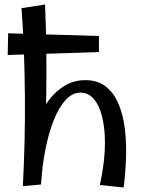

<svg xmlns="http://www.w3.org/2000/svg" viewBox="-20 -820 643 848"><path d="M14 -577 16 -673 417 -661V-590ZM161 -5 81 2Q86 -95 88.5 -196Q91 -297 90 -398Q89 -499 85.5 -596.5Q82 -694 75 -784L179 -800Q187 -612 184.5 -412.5Q182 -213 161 -5ZM526 8 421 -3Q436 -71 441 -132Q446 -193 441 -244Q436 -295 422.5 -332.5Q409 -370 387 -390.5Q365 -411 335 -411Q300 -411 270 -378.5Q240 -346 217.5 -289.5Q195 -233 180.5 -159.5Q166 -86 161 -5L99 -125Q102 -162 114.5 -207.5Q127 -253 148 -298.5Q169 -344 199 -382Q229 -420 268.5 -443Q308 -466 357 -466Q413 -466 449 -436.5Q485 -407 505 -357.5Q525 -308 532 -246.5Q539 -185 536.5 -119Q534 -53 526 8Z"/></svg>

Font: Marhey Light
Style: Regular
Weight: 300
Designer: Nur Syamsi & Bustanul Arifin
Foundry: Namelatype
Version: Version 1.000